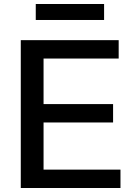

<svg xmlns="http://www.w3.org/2000/svg" viewBox="-20 -941 669 961"><path d="M159 -921H501V-841H159ZM84 -740H574V-648H198V-420H546V-328H198V-92H583V0H84Z"/></svg>

Font: Encode Sans Normal
Style: Medium
Weight: 500
Designer: Pablo Impallari, Andres Torresi
Foundry: Pablo Impallari, Andres Torresi
Version: Version 1.000; ttfautohint (v1.00) -l 8 -r 50 -G 200 -x 14 -